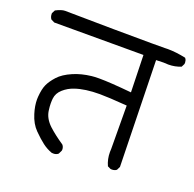

<svg xmlns="http://www.w3.org/2000/svg" viewBox="-100 -651 725 716"><g transform="rotate(20 263.0 -292.5)"><path d="M407.2 -53.7Q418.5 -53.7 425.8 -59.6L432.6 -73.2L422.9 -493.7L451.7 -494.6Q451.7 -494.6 452.1 -494.6Q461.9 -493.7 471.2 -493.7Q498 -493.7 521 -503.4L527.3 -516.1Q527.8 -518.1 527.8 -521.5Q527.8 -524.9 526.6 -529.8Q525.4 -534.7 521.5 -539.1Q481.9 -547.4 450.2 -547.4Q447.3 -547.4 438.5 -547.1Q429.7 -546.9 384.3 -546.9Q338.9 -546.9 233.9 -547.9L41.5 -550.3Q27.3 -550.3 4.9 -538.6L-2 -525.4Q-2 -523.9 -2 -522.9Q-2 -510.7 4.4 -502.4L18.1 -495.6H372.1L376 -348.6Q290 -356.9 247.1 -356.9Q229 -356.9 217.8 -355.5Q178.2 -351.1 146.5 -337.4Q111.3 -322.3 93 -302Q74.7 -281.7 66.7 -263.9Q58.6 -246.1 56.2 -215.3Q55.7 -210 55.7 -204.6Q55.7 -178.7 64.9 -149.4Q75.7 -113.8 97.7 -91.8Q119.6 -69.8 137.2 -56.4Q154.8 -43 175.3 -35.6Q178.7 -35.2 182.6 -35.2Q193.4 -35.2 201.2 -42L208 -56.2Q208.5 -58.1 208.5 -60.1Q208.5 -71.3 201.7 -78.6Q166.5 -102.1 141.6 -125Q115.7 -149.4 111.3 -178.7Q108.9 -195.8 108.9 -207.8Q108.9 -219.7 109.9 -227.5Q112.3 -249 130.4 -265.1Q148.4 -281.2 171.9 -289.1Q210.9 -302.7 269.5 -302.7Q302.7 -302.7 377.9 -296.9L378.9 -125L378.4 -112.8Q378.4 -84.5 389.6 -60.1L401.9 -54.2Q404.8 -53.7 407.2 -53.7Z"/></g></svg>

Font: Bakudai
Style: Light
Weight: 300
Version: Version 1.48